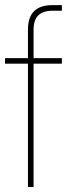

<svg xmlns="http://www.w3.org/2000/svg" viewBox="-20 -748 277 768"><path d="M227.5 -515.6V-493.2H114.3V0H91.8V-493.2H0V-515.6H91.8V-629.9Q91.8 -727.5 189.5 -727.5H227.5V-705.1H189.5Q114.3 -705.1 114.3 -629.9V-515.6Z"/></svg>

Font: Inter Display Thin
Style: Regular
Weight: 100
Designer: Rasmus Andersson
Foundry: rsms
Version: Version 4.000;git-a52131595